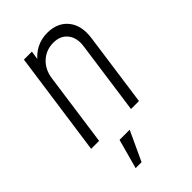

<svg xmlns="http://www.w3.org/2000/svg" viewBox="-232 -634 937 937"><g transform="rotate(-45 236.5 -166.0)"><path d="M37 0 113 -540H168L158 -472L151 -483Q175 -516 209.5 -534Q244 -552 286 -552Q356 -552 393.8 -505.2Q431.5 -458.5 420 -379L367 0H312L365 -379Q372.5 -432.5 346.8 -464.8Q321 -497 273 -497Q223 -497 187.8 -464.8Q152.5 -432.5 145 -379L92 0ZM124 220 166 67H236L165 220Z"/></g></svg>

Font: Mohave Light Light
Style: Italic
Weight: 300
Italic angle: -8°
Version: Version 2.003